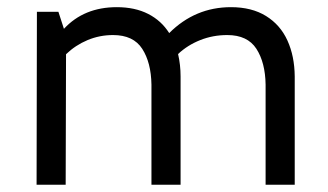

<svg xmlns="http://www.w3.org/2000/svg" viewBox="-20 -508 901 528"><path d="M790.5 -297.9V0H710.4V-275.4Q709.5 -335.9 685.1 -373.8Q660.6 -411.6 605 -411.6Q565.4 -411.6 530.5 -397.7Q495.6 -383.8 469.7 -359.4Q476.6 -329.6 476.6 -297.9V0H396.5V-275.4Q395.5 -335.9 371.1 -373.8Q346.7 -411.6 291 -411.6Q253.9 -411.6 220.7 -397.7Q187.5 -383.8 161.6 -358.9L160.6 0H80.6L81.5 -475.6H140.6L155.8 -428.7Q210.9 -488.3 301.3 -488.3Q351.1 -488.3 387.5 -469.7Q423.8 -451.2 445.3 -417Q516.6 -488.3 615.2 -488.3Q672.4 -488.3 711.7 -463.9Q751 -439.5 770.5 -396.5Q790 -353.5 790.5 -297.9Z"/></svg>

Font: Selawik
Style: Regular
Weight: 400
Designer: Aaron Bell
Foundry: Microsoft Corporation
Version: Version 1.01